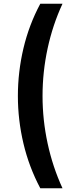

<svg xmlns="http://www.w3.org/2000/svg" viewBox="-20 -800 371 1020"><path d="M194 -780Q134 -668 104.5 -543Q75 -418 75 -290Q75 -163 104.5 -38Q134 87 194 200H312Q260 87 233 -38Q206 -163 206 -290Q206 -418 233 -543Q260 -668 312 -780Z"/></svg>

Font: Jost SemiBold
Style: Regular
Weight: 600
Version: Version 3.710